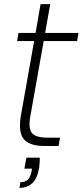

<svg xmlns="http://www.w3.org/2000/svg" viewBox="-20 -701 397 922"><path d="M106.9 56.2H170.9Q171.9 73.7 168 105Q158.7 157.7 134.5 179.4Q110.4 201.2 73.2 201.2L78.1 173.8Q102.1 173.8 114.7 160.4Q127.4 147 131.8 120.1L133.8 108.9H97.2ZM80.1 -145 144 -503.9H62L68.8 -543H150.9L174.8 -681.2H221.2L196.8 -543H356.9L350.1 -503.9H189.9L126 -145Q114.7 -84.5 133.3 -62.3Q151.9 -40 208 -40H268.1L261.2 0H192.9Q121.6 0 94.2 -33.2Q66.9 -66.4 80.1 -145Z"/></svg>

Font: SVN-Poppins ExtraLight
Style: Italic
Weight: 200
Italic angle: -10°
Designer: Ninad Kale (Devanagari), Jonny Pinhorn (Latin)
Foundry: Indian Type Foundry
Version: Version 3.002 2017